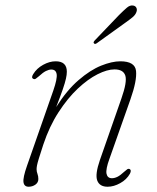

<svg xmlns="http://www.w3.org/2000/svg" viewBox="-20 -684 582 711"><path d="M103.5 -392Q94.5 -396 103 -409.5Q116 -431 139.8 -444Q163.5 -457 186 -457Q227.5 -457 227.5 -418.5Q227.5 -407.5 224.2 -392.8Q221 -378 212.5 -353.2Q204 -328.5 188 -287.5Q227.5 -350 270.8 -387.2Q314 -424.5 354.2 -440.8Q394.5 -457 425.5 -457Q480 -457 483.8 -421.2Q487.5 -385.5 463 -316L385.5 -96.5Q371 -57 374.5 -40.5Q378 -24 394.5 -24Q404 -24 414.8 -29.2Q425.5 -34.5 440 -48Q446.5 -54 451 -57Q455.5 -60 460 -58Q468 -54 461 -40.5Q449 -19 425.2 -5.8Q401.5 7.5 378.5 7.5Q349 7.5 340.2 -15.2Q331.5 -38 350 -91.5L429.5 -319Q451.5 -381.5 444 -404.2Q436.5 -427 404 -427Q377 -427 341.2 -409Q305.5 -391 268 -355.8Q230.5 -320.5 196.8 -268.5Q163 -216.5 140.5 -149Q129.5 -115.5 124 -97.5Q118.5 -79.5 117 -71.2Q115.5 -63 115.5 -57.5Q115.5 -48.5 118.8 -40Q122 -31.5 122 -21Q122 -8 111 -0.2Q100 7.5 86 7.5Q69.5 7.5 67 -9.2Q64.5 -26 80 -70L177.5 -349Q192.5 -392.5 189.8 -409.5Q187 -426.5 170 -426.5Q161 -426.5 150 -421Q139 -415.5 124.5 -402Q117.5 -396 112.8 -392.8Q108 -389.5 103.5 -392ZM420.5 -628Q438 -645.5 449.8 -655.5Q461.5 -665.5 473 -663.5Q482 -662 485.2 -654.8Q488.5 -647.5 485 -639Q481.5 -629 471 -620.2Q460.5 -611.5 447 -602L338.5 -524Q331.5 -519 328 -523.5Q325.5 -525.5 327.2 -529Q329 -532.5 332 -535.5Z"/></svg>

Font: Fraunces 9pt S050 Thin
Style: Italic
Weight: 100
Italic angle: -16°
Version: Version 1.000; ttfautohint (v1.8.3)